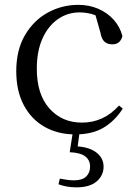

<svg xmlns="http://www.w3.org/2000/svg" viewBox="-20 -551 578 808"><path d="M296.6 14.6Q223.8 14.6 167.8 -17.1Q111.8 -48.8 80.1 -108.5Q48.4 -168.3 48.4 -251.4Q48.4 -340.7 85.2 -403.2Q121.9 -465.8 181.5 -498.2Q241 -530.6 309.8 -530.6Q354.5 -530.6 392.7 -514.4Q430.9 -498.1 457.7 -468.8Q484.5 -439.5 495.2 -399.3Q486.3 -364.4 452.7 -364.4Q432 -364.4 419.6 -375.7Q407.1 -386.9 402.7 -413.5L377.7 -501.6L427.8 -461.9Q397.5 -482.4 370.4 -490.6Q343.3 -498.8 315 -498.8Q263.9 -498.8 222.9 -469.9Q182 -441 158.5 -388.2Q134.9 -335.4 134.9 -261.5Q134.9 -153.9 187.9 -94.5Q240.8 -35 325.2 -35Q370 -35 408.9 -52.7Q447.9 -70.3 480.8 -106.9L496.6 -93.9Q463.6 -42.3 415.9 -13.8Q368.2 14.6 296.6 14.6ZM273.4 89.5 287.6 -1.8H315.8L304.8 81.2L291 64.5Q350.7 65.3 383.3 89.1Q415.9 112.9 415.9 150.3Q415.9 187.3 386.8 212.4Q357.8 237.4 302 237.4Q278.1 237.4 259.4 233.7Q240.8 230 226.2 224.6L231.6 200.7Q248 203.9 262.9 205.9Q277.9 207.9 291.5 207.9Q325.7 207.9 342.4 192.1Q359.1 176.3 359.1 149.9Q359.1 123.1 339 107.4Q318.9 91.7 273.4 89.5Z"/></svg>

Font: Noto Serif HK
Style: Regular
Weight: 200
Designer: Ryoko NISHIZUKA 西塚涼子 (kana & ideographs); Frank Grießhammer (Latin, Greek & Cyrillic); Wenlong ZHANG 张文龙 (bopomofo); San
Foundry: Adobe
Version: Version 2.001;hotconv 1.1.0;makeotfexe 2.6.0